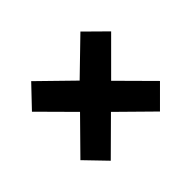

<svg xmlns="http://www.w3.org/2000/svg" viewBox="-102 -713 720 720"><g transform="rotate(-45 257.5 -353.5)"><path d="M387 -565 255 -437 125 -564 46 -481 173 -353 46 -224 125 -142 255 -271 386 -142 467 -223 338 -353 469 -484Z"/></g></svg>

Font: Noto Sans Georgian Condensed ExtraBold
Style: Regular
Weight: 800
Width: 3
Designer: Monotype Design Team, Akaki Razmadze
Foundry: Google LLC
Version: Version 2.005